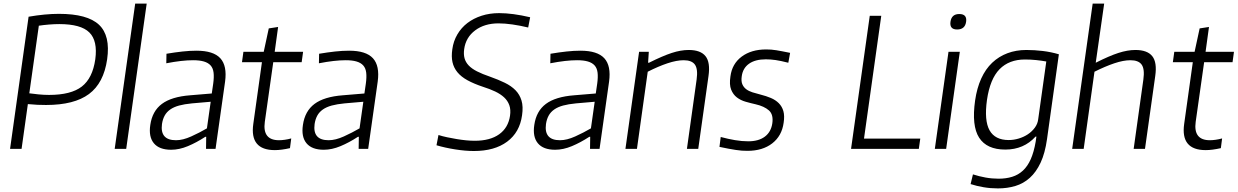

<svg xmlns="http://www.w3.org/2000/svg" viewBox="-20 -828 6884 1068"><path d="M139 -735Q185 -743 227.5 -747Q270 -751 308 -751Q466 -751 530.5 -690.5Q595 -630 576 -498Q557 -366 475 -305Q393 -244 236 -244Q213 -244 188.5 -245Q164 -246 135 -249L100 0H36ZM253 -300Q375 -300 435 -346.5Q495 -393 510 -498Q524 -601 477 -647.5Q430 -694 310 -694Q283 -694 252.5 -691.5Q222 -689 196 -685L143 -309Q163 -306 194 -303Q225 -300 253 -300Z M732 -808H796L682 0H618Z M932 5Q866 5 836 -31Q806 -67 816 -133Q827 -210 880.5 -250Q934 -290 1038 -298L1158 -308L1166 -363Q1171 -399 1168 -424Q1165 -449 1151.5 -464Q1138 -479 1114 -486Q1090 -493 1054 -493Q992 -493 905 -476L906 -529Q954 -537 995 -541.5Q1036 -546 1073 -546Q1167 -546 1205.5 -504Q1244 -462 1232 -374L1179 0H1126L1127 -67H1122Q1073 -35 1025 -15Q977 5 932 5ZM959 -48Q997 -48 1043.5 -69Q1090 -90 1131 -114L1152 -262L1048 -253Q1006 -249 976.5 -241Q947 -233 927 -219Q907 -205 896 -185Q885 -165 881 -138Q869 -48 959 -48Z M1509 7Q1368 7 1389 -139L1437 -482H1326L1334 -540H1447L1475 -670L1527 -678L1508 -540H1666L1658 -482H1500L1453 -150Q1439 -48 1532 -48Q1546 -48 1564 -50.5Q1582 -53 1600 -58L1593 -4Q1545 7 1509 7Z M1781 5Q1715 5 1685 -31Q1655 -67 1665 -133Q1676 -210 1729.5 -250Q1783 -290 1887 -298L2007 -308L2015 -363Q2020 -399 2017 -424Q2014 -449 2000.5 -464Q1987 -479 1963 -486Q1939 -493 1903 -493Q1841 -493 1754 -476L1755 -529Q1803 -537 1844 -541.5Q1885 -546 1922 -546Q2016 -546 2054.5 -504Q2093 -462 2081 -374L2028 0H1975L1976 -67H1971Q1922 -35 1874 -15Q1826 5 1781 5ZM1808 -48Q1846 -48 1892.5 -69Q1939 -90 1980 -114L2001 -262L1897 -253Q1855 -249 1825.5 -241Q1796 -233 1776 -219Q1756 -205 1745 -185Q1734 -165 1730 -138Q1718 -48 1808 -48Z M2616 12Q2569 12 2512 3Q2455 -6 2408 -20L2419 -77Q2441 -70 2467 -64.5Q2493 -59 2520 -54.5Q2547 -50 2572.5 -47.5Q2598 -45 2621 -45Q2706 -45 2756.5 -81Q2807 -117 2817 -184Q2822 -218 2813 -243Q2804 -268 2784 -286.5Q2764 -305 2734.5 -319Q2705 -333 2667 -345Q2616 -362 2580.5 -381.5Q2545 -401 2524.5 -426Q2504 -451 2497 -482Q2490 -513 2496 -554Q2502 -599 2524 -636.5Q2546 -674 2580 -700Q2614 -726 2659 -740.5Q2704 -755 2757 -755Q2831 -755 2929 -732L2918 -675Q2872 -686 2830 -692Q2788 -698 2753 -698Q2675 -698 2623 -659Q2571 -620 2562 -555Q2558 -526 2564 -504Q2570 -482 2587 -464Q2604 -446 2633.5 -431Q2663 -416 2707 -401Q2752 -385 2788 -367.5Q2824 -350 2847.5 -326Q2871 -302 2881 -268.5Q2891 -235 2884 -187Q2871 -92 2801 -40Q2731 12 2616 12Z M3068 5Q3002 5 2972 -31Q2942 -67 2952 -133Q2963 -210 3016.5 -250Q3070 -290 3174 -298L3294 -308L3302 -363Q3307 -399 3304 -424Q3301 -449 3287.5 -464Q3274 -479 3250 -486Q3226 -493 3190 -493Q3128 -493 3041 -476L3042 -529Q3090 -537 3131 -541.5Q3172 -546 3209 -546Q3303 -546 3341.5 -504Q3380 -462 3368 -374L3315 0H3262L3263 -67H3258Q3209 -35 3161 -15Q3113 5 3068 5ZM3095 -48Q3133 -48 3179.5 -69Q3226 -90 3267 -114L3288 -262L3184 -253Q3142 -249 3112.5 -241Q3083 -233 3063 -219Q3043 -205 3032 -185Q3021 -165 3017 -138Q3005 -48 3095 -48Z M3535 -540H3589L3585 -479H3590Q3666 -517 3716.5 -533.5Q3767 -550 3811 -550Q3877 -550 3904.5 -515.5Q3932 -481 3921 -405L3864 0H3801L3855 -386Q3863 -444 3845.5 -468.5Q3828 -493 3783 -493Q3744 -493 3693 -476Q3642 -459 3583 -429L3523 0H3459Z M4138 11Q4122 11 4106.5 10Q4091 9 4072.5 6Q4054 3 4031.5 -1Q4009 -5 3982 -11L3989 -66Q4030 -55 4068.5 -48.5Q4107 -42 4142 -42Q4200 -42 4234.5 -68Q4269 -94 4276 -142Q4283 -191 4257 -214Q4231 -237 4183 -248Q4156 -254 4128 -262Q4100 -270 4079 -286Q4058 -302 4047 -329.5Q4036 -357 4043 -403Q4052 -473 4105.5 -513Q4159 -553 4242 -553Q4257 -553 4270 -552Q4283 -551 4298.5 -548.5Q4314 -546 4332 -542.5Q4350 -539 4375 -534L4365 -479Q4322 -490 4294 -494Q4266 -498 4240 -498Q4181 -498 4146.5 -473.5Q4112 -449 4106 -404Q4102 -377 4109 -360Q4116 -343 4130.5 -332Q4145 -321 4165.5 -314.5Q4186 -308 4210 -302Q4242 -294 4268 -283Q4294 -272 4312 -254Q4330 -236 4337.5 -210Q4345 -184 4339 -145Q4329 -72 4275.5 -30.5Q4222 11 4138 11Z M4818 -740H4882L4786 -57H5099L5091 0H4714Z M5304 -664Q5261 -664 5267 -707Q5273 -750 5316 -750Q5360 -750 5354 -707Q5348 -664 5304 -664ZM5256 -540H5319L5243 0H5180Z M5531 220Q5490 220 5451.5 213.5Q5413 207 5379 196L5392 142Q5426 153 5462 159.5Q5498 166 5535 166Q5576 166 5610 155.5Q5644 145 5670 121Q5696 97 5713.5 57.5Q5731 18 5741 -40L5745 -68H5740Q5675 4 5572 4Q5469 4 5426.5 -62Q5384 -128 5404 -269Q5414 -338 5438 -391Q5462 -444 5499 -479Q5536 -514 5584 -532Q5632 -550 5689 -550Q5734 -550 5780 -544.5Q5826 -539 5870 -526L5804 -54Q5793 24 5768.5 76.5Q5744 129 5708.5 161Q5673 193 5628 206.5Q5583 220 5531 220ZM5591 -49Q5619 -49 5647 -57.5Q5675 -66 5697.5 -81Q5720 -96 5736 -117.5Q5752 -139 5755 -165L5800 -486Q5772 -491 5742.5 -494Q5713 -497 5681 -497Q5593 -497 5540 -443Q5487 -389 5470 -272Q5454 -157 5484.5 -103Q5515 -49 5591 -49Z M6058 -808H6122L6075 -479Q6150 -517 6201 -533.5Q6252 -550 6296 -550Q6362 -550 6389.5 -515.5Q6417 -481 6406 -405L6349 0H6286L6340 -386Q6348 -444 6330.5 -468.5Q6313 -493 6268 -493Q6229 -493 6178.5 -476Q6128 -459 6068 -429L6008 0H5944Z M6687 7Q6546 7 6567 -139L6615 -482H6504L6512 -540H6625L6653 -670L6705 -678L6686 -540H6844L6836 -482H6678L6631 -150Q6617 -48 6710 -48Q6724 -48 6742 -50.5Q6760 -53 6778 -58L6771 -4Q6723 7 6687 7Z"/></svg>

Font: Plata Sans Light
Style: Italic
Weight: 300
Italic angle: -8°
Designer: Pablo Impallari, Andres Torresi, & Cristiano Sobral
Foundry: Pablo Impallari, Andres Torresi, & Cristiano Sobral
Version: Version 1.00;December 28, 2019;FontCreator 12.0.0.2547 64-bi